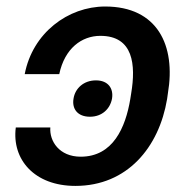

<svg xmlns="http://www.w3.org/2000/svg" viewBox="-20 -573 591 602"><path d="M137.8 -173.3H29.5C16.7 -73.2 87.7 9.9 216.3 9.9C379.3 9.9 478.7 -111.5 503.9 -262.4L506.4 -280.2C532 -431.1 473.4 -552.6 309.7 -552.6C193.2 -552.6 82 -469.5 57.5 -340.6H165.8C182.9 -421.5 236.2 -460.6 294.7 -460.6C398.4 -460.6 406.2 -369.7 391.3 -280.2L388.5 -262.4C373.6 -173.3 334.5 -81.7 233 -81.7C165.8 -81.7 134.6 -130.7 137.8 -173.3ZM210.6 -264.2C204.9 -231.9 223 -207 262.1 -207C300.1 -207 325.6 -231.9 331.3 -264.2C336.3 -295.5 319.2 -321 280.9 -321C242.2 -321 215.6 -295.8 210.6 -264.2Z"/></svg>

Font: Magic Ui Pro Medium
Style: Italic
Weight: 500
Italic angle: -9.39999°
Designer: Stefan Endress, Andreas Faust
Version: Version 1.000;FEAKit 1.0